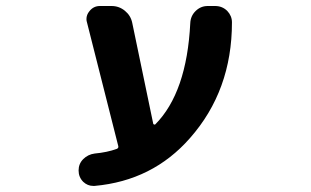

<svg xmlns="http://www.w3.org/2000/svg" viewBox="-20 -566 1040 643"><path d="M493.2 -151.4Q494.1 -149.4 496.6 -148.9Q499 -148.4 500 -149.4Q605.5 -255.9 617.2 -488.3Q618.2 -512.7 635.3 -529.3Q652.3 -545.9 675.8 -545.9H700.2Q724.6 -545.9 741.2 -529.3Q756.8 -512.7 756.8 -491.2Q756.8 -262.7 616.2 -103.5Q491.2 39.1 296.9 56.6Q293.9 56.6 292 56.6Q273.4 56.6 258.8 43Q243.2 27.3 243.2 4.9Q243.2 -17.6 258.8 -33.2Q274.4 -48.8 296.9 -51.8Q338.9 -55.7 371.1 -67.4Q377.9 -70.3 376 -77.1L271.5 -490.2Q269.5 -496.1 269.5 -502Q269.5 -516.6 279.3 -528.3Q293 -545.9 314.5 -545.9H353.5Q378.9 -545.9 398.4 -529.8Q418 -513.7 422.9 -489.3Z"/></svg>

Font: Gen Jyuu Gothic Monospace Bold
Style: Bold
Weight: 700
Designer: [Source Han Sans]
Ryoko NISHIZUKA  (kana & ideographs); Paul D. Hunt (Latin, Greek & Cyrillic); Wenlong ZHANG  (bopomofo
Version: Version 1.002.20150607